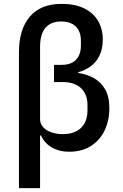

<svg xmlns="http://www.w3.org/2000/svg" viewBox="-20 -772 635 992"><path d="M78 200V-503Q78 -620 134 -686Q190 -752 298 -752Q368 -752 415.5 -728.5Q463 -705 487 -663.5Q511 -622 511 -568Q511 -520 494 -485Q477 -450 448 -429Q419 -408 384 -399V-395Q427 -389 464 -369Q501 -349 523 -311Q545 -273 545 -214Q545 -149 520.5 -98Q496 -47 449.5 -17.5Q403 12 337 12Q286 12 247.5 -10.5Q209 -33 192 -72H187V200ZM259 -348V-437H300Q332 -437 354 -449Q376 -461 387 -483.5Q398 -506 398 -535V-562Q398 -592 387 -614Q376 -636 353.5 -648.5Q331 -661 295 -661Q243 -661 215 -628.5Q187 -596 187 -529V-157Q187 -133 202.5 -115.5Q218 -98 245 -88.5Q272 -79 305 -79Q345 -79 373.5 -93.5Q402 -108 417 -135.5Q432 -163 432 -201V-229Q432 -285 398.5 -316.5Q365 -348 306 -348Z"/></svg>

Font: IBM Plex Sans Medium
Style: Regular
Weight: 500
Designer: Mike Abbink, Paul van der Laan, Pieter van Rosmalen
Foundry: Bold Monday
Version: Version 3.201